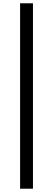

<svg xmlns="http://www.w3.org/2000/svg" viewBox="-20 -864 321 1165"><path d="M102 281V-844H180V281Z"/></svg>

Font: Source Han Sans TC Medium
Style: Regular
Weight: 500
Designer: Ryoko NISHIZUKA Ë•øÂ°öÊ∂ºÂ≠ê (kana, bopomofo & ideographs); Paul D. Hunt (Latin, Greek & Cyrillic); Sandoll Communicatio
Foundry: Adobe
Version: Version 2.004;hotconv 1.0.118;makeotfexe 2.5.65603